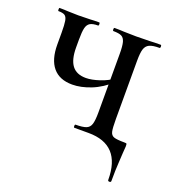

<svg xmlns="http://www.w3.org/2000/svg" viewBox="-103 -468 628 689"><g transform="rotate(20 211.5 -123.5)"><path d="M260 0H206Q203 0 203 -6Q203 -12 206 -12Q233 -12 246 -17Q259 -22 263.5 -36.5Q268 -51 268 -81V-305Q268 -335 264 -349.5Q260 -364 250 -369Q240 -374 219 -374Q216 -374 216 -380Q216 -386 219 -386Q241 -386 254 -385L302 -384L356 -385Q370 -386 395 -386Q398 -386 398 -380Q398 -374 395 -374Q369 -374 356.5 -368Q344 -362 339.5 -347.5Q335 -333 335 -303V-81Q335 -46 338 -33Q341 -20 352 -16Q363 -12 392 -12Q400 -12 401 -10.5Q402 -9 402 0Q402 6 400 28Q400 36 398 63.5Q396 91 396 134Q396 139 390 139Q384 139 384 134Q384 0 260 0ZM113 -273Q113 -227 130 -204.5Q147 -182 183 -182Q205 -182 235 -192Q265 -202 285 -218L290 -206Q254 -173 216 -158Q178 -143 145 -143Q96 -143 71 -173Q46 -203 46 -260V-305Q46 -335 43.5 -349.5Q41 -364 33.5 -369Q26 -374 9 -374Q7 -374 7 -380Q7 -386 9 -386Q29 -386 41 -385L81 -384L126 -385Q139 -386 160 -386Q163 -386 163 -380Q163 -374 160 -374Q140 -374 130 -368Q120 -362 116.5 -347.5Q113 -333 113 -303Z"/></g></svg>

Font: Cormorant Garamond Medium
Style: Regular
Weight: 500
Designer: Christian Thalmann (Catharsis Fonts)
Foundry: Catharsis Fonts
Version: Version 4.000